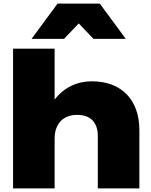

<svg xmlns="http://www.w3.org/2000/svg" viewBox="-20 -1038 833 1058"><path d="M52 0H281V-274C281 -356 328 -405 405 -405C478 -405 519 -364 519 -289V0H748V-322C748 -485 652 -590 486 -590C405 -590 332 -556 281 -489V-770H52ZM154 -824H333L414 -909L495 -824H673L530 -1018H297Z"/></svg>

Font: Bounded ExtBd
Style: Regular
Weight: 800
Designer: Vlad Churkin
Version: Version 3.0